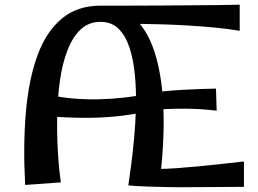

<svg xmlns="http://www.w3.org/2000/svg" viewBox="-20 -790 1099 817"><path d="M526 -1Q531 -34 538 -87Q545 -140 551 -205Q557 -270 558.5 -338.5Q560 -407 554 -471Q548 -535 531.5 -586Q515 -637 485 -667Q455 -697 408 -697Q357 -697 322.5 -664Q288 -631 266.5 -574.5Q245 -518 235 -447Q225 -376 223.5 -299Q222 -222 226 -148.5Q230 -75 239 -14L87 -3Q78 -171 90 -311Q102 -451 139 -553Q176 -655 242.5 -710.5Q309 -766 408 -766Q499 -766 557 -708.5Q615 -651 644 -548Q673 -445 676 -308.5Q679 -172 659 -14ZM137 -299 171 -391Q231 -376 289.5 -371Q348 -366 403 -367.5Q458 -369 509.5 -375Q561 -381 606 -389L616 -319Q544 -301 466.5 -294Q389 -287 306.5 -289Q224 -291 137 -299ZM1018 5Q991 5 953.5 5.5Q916 6 871 6Q826 6 779 6.5Q732 7 686 6Q640 5 599 3.5Q558 2 526 -1L571 -74Q605 -71 646 -71Q687 -71 733.5 -74.5Q780 -78 828.5 -82.5Q877 -87 925 -92.5Q973 -98 1018 -103ZM902 -319Q837 -327 766.5 -327.5Q696 -328 605 -321V-393Q685 -404 761.5 -408Q838 -412 899 -413ZM1000 -659Q952 -667 895.5 -672.5Q839 -678 780.5 -681.5Q722 -685 667.5 -686.5Q613 -688 569 -688.5Q525 -689 498 -688L408 -766Q462 -766 528 -766Q594 -766 664 -766.5Q734 -767 799 -767.5Q864 -768 916.5 -768.5Q969 -769 1000 -770Z"/></svg>

Font: Marhey Light
Style: Regular
Weight: 400
Version: Version 1.000